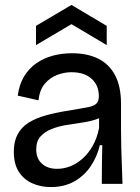

<svg xmlns="http://www.w3.org/2000/svg" viewBox="-20 -746 567 779"><path d="M186 13Q145 13 110.5 -2.5Q76 -18 56 -49.5Q36 -81 36 -131Q36 -172 51.5 -201Q67 -230 96.5 -248.5Q126 -267 168 -278.5Q210 -290 263 -298Q311 -306 336.5 -311Q362 -316 371.5 -326Q381 -336 381 -356Q381 -400 351.5 -426.5Q322 -453 270 -453Q241 -453 212 -442Q183 -431 162 -406.5Q141 -382 136 -339L52 -358Q58 -403 77.5 -435.5Q97 -468 127 -489Q157 -510 194 -520Q231 -530 272 -530Q334 -530 378.5 -508Q423 -486 447 -440.5Q471 -395 471 -325V-220Q471 -185 472 -147.5Q473 -110 474.5 -72.5Q476 -35 477 0H393Q393 -39 393.5 -77.5Q394 -116 395 -157H385Q374 -110 348 -71.5Q322 -33 281.5 -10Q241 13 186 13ZM212 -61Q239 -61 265.5 -71.5Q292 -82 315.5 -103Q339 -124 356.5 -155Q374 -186 382 -227V-283L409 -286Q395 -270 369.5 -261.5Q344 -253 312 -248.5Q280 -244 247.5 -238.5Q215 -233 188 -222Q161 -211 144 -192Q127 -173 127 -140Q127 -103 150 -82Q173 -61 212 -61ZM126 -563V-641L270 -726L413 -641V-563L270 -648Z"/></svg>

Font: Bricolage Grotesque 60pt
Style: Regular
Weight: 400
Version: Version 1.001;gftools[0.9.33.dev8+g029e19f]